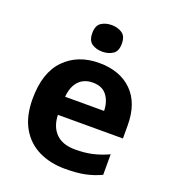

<svg xmlns="http://www.w3.org/2000/svg" viewBox="-139 -863 873 977"><g transform="rotate(20 297.5 -374.5)"><path d="M305 -556Q418 -556 483.5 -491.5Q549 -427 549 -307V-236H197Q199 -172 235 -136Q271 -100 339 -100Q391 -100 432.5 -109.5Q474 -119 518 -139V-28Q478 -9 433.5 0.5Q389 10 324 10Q244 10 181.5 -20.5Q119 -51 83.5 -113Q48 -175 48 -269Q48 -411 119 -483.5Q190 -556 305 -556ZM309 -451Q262 -451 233.5 -421.5Q205 -392 200 -335H411Q410 -385 385 -418Q360 -451 309 -451ZM299 -759Q331 -759 355 -743.5Q379 -728 379 -687Q379 -646 355 -630.5Q331 -615 299 -615Q266 -615 242.5 -630.5Q219 -646 219 -687Q219 -728 242.5 -743.5Q266 -759 299 -759Z"/></g></svg>

Font: Noto Sans Syriac
Style: Bold
Weight: 700
Designer: Patrick Giasson and the Monotype Design Team
Foundry: Monotype Imaging Inc.
Version: Version 3.000; ttfautohint (v1.8.4.7-5d5b)